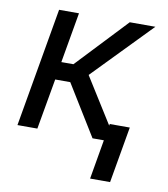

<svg xmlns="http://www.w3.org/2000/svg" viewBox="-80 -596 737 840"><g transform="rotate(10 288.5 -176.0)"><path d="M356.4 0H406.7L376.5 175.3H465.3L508.8 -74.7H419.9L418.5 -67.4L291.5 -270L542.5 -528.3H428.7L217.8 -304.7H164.1L203.1 -528.3H114.7L22.9 0H111.3L150.9 -225.1H217.8Z"/></g></svg>

Font: Roboto
Style: Italic
Weight: 400
Italic angle: -12°
Designer: Google
Version: Version 2.137; 2017